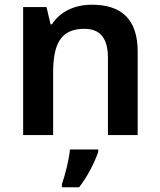

<svg xmlns="http://www.w3.org/2000/svg" viewBox="-20 -572 678 813"><path d="M369 -552C297 -552 235 -524 200 -469H194L177 -542H78V0H205V-264C205 -384 236 -450 337 -450C406 -450 437 -408 437 -327V0H563V-353C563 -493 492 -552 369 -552ZM396 71V61H276C273 102 255 172 242 208V221H315C352 174 381 114 396 71Z"/></svg>

Font: Noto Sans Lao SemiBold
Style: Regular
Weight: 600
Designer: Monotype Design Team
Foundry: Monotype Imaging Inc.
Version: Version 2.003